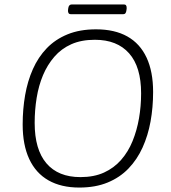

<svg xmlns="http://www.w3.org/2000/svg" viewBox="-20 -838 771 864"><path d="M337 6Q255 6 198 -26.5Q141 -59 111.5 -122.5Q82 -186 82 -278Q82 -346 93 -409.5Q104 -473 128 -527Q152 -581 190.5 -621Q229 -661 284 -683.5Q339 -706 412 -706Q496 -706 553 -674Q610 -642 639.5 -579Q669 -516 669 -424Q669 -355 657.5 -291.5Q646 -228 621.5 -174Q597 -120 558 -79.5Q519 -39 464 -16.5Q409 6 337 6ZM342 -41Q403 -41 448 -61.5Q493 -82 525 -118.5Q557 -155 576.5 -203Q596 -251 605.5 -305.5Q615 -360 615 -418Q615 -537 561 -598Q507 -659 407 -659Q346 -659 301 -639Q256 -619 224.5 -582.5Q193 -546 173.5 -499.5Q154 -453 145 -398Q136 -343 136 -285Q136 -165 189 -103Q242 -41 342 -41ZM299 -774Q285 -774 286 -792L287 -800Q289 -818 303 -818H538Q551 -818 550 -800L549 -792Q548 -783 544.5 -778.5Q541 -774 534 -774Z"/></svg>

Font: Asap ExtraLight
Style: Italic
Weight: 250
Italic angle: -6°
Version: Version 3.001